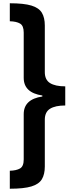

<svg xmlns="http://www.w3.org/2000/svg" viewBox="-20 -793 444 1174"><path d="M40 -773Q126 -773 172 -759Q218 -745 236 -715Q254 -685 254 -637V-352Q254 -305 286 -285Q318 -265 379 -265V-148Q318 -148 286 -128Q254 -108 254 -61V225Q254 273 236 303Q218 333 172 347Q126 361 40 361V251Q80 250 102.5 237Q125 224 125 182V-95Q125 -186 239 -203V-209Q125 -226 125 -317V-594Q125 -636 102.5 -649Q80 -662 40 -663Z"/></svg>

Font: Noto Sans Telugu
Style: Bold
Weight: 700
Designer: Jelle Bosma - Monotype Design Team
Foundry: Monotype Imaging Inc.
Version: Version 2.005; ttfautohint (v1.8.4.7-5d5b)